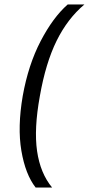

<svg xmlns="http://www.w3.org/2000/svg" viewBox="-20 -708 399 862"><path d="M214 134H140Q94 75 76 -31Q58 -137 82 -277Q107 -417 162.5 -523.5Q218 -630 284 -688H359Q283 -624 234 -524.5Q185 -425 159 -277Q132 -129 146.5 -29.5Q161 70 214 134Z"/></svg>

Font: Overused Grotesk
Style: Italic
Weight: 400
Italic angle: -10°
Version: Version 0.003